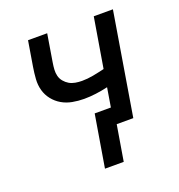

<svg xmlns="http://www.w3.org/2000/svg" viewBox="-127 -627 854 914"><g transform="rotate(-20 300.0 -170.0)"><path d="M250 180 294 -84H376L392 -181Q362 -174 331 -170Q300 -166 271 -166Q241 -166 212 -171.5Q183 -177 159 -191Q135 -205 117.5 -227Q100 -249 92.5 -276Q85 -303 87 -333Q89 -363 94 -393L115 -520H212L189 -380Q186 -362 185 -345Q184 -328 188 -312.5Q192 -297 202.5 -284.5Q213 -272 226.5 -264Q240 -256 257 -253Q274 -250 291 -250Q319 -250 348 -255.5Q377 -261 406 -268L448 -520H545L459 0H375L345 180Z"/></g></svg>

Font: Iosevka Custom Medium
Style: Italic
Weight: 500
Italic angle: -9°
Designer: Belleve Invis
Foundry: Belleve Invis
Version: Version 27.0.1